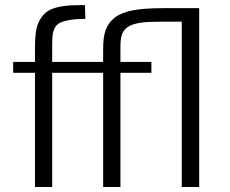

<svg xmlns="http://www.w3.org/2000/svg" viewBox="-20 -749 921 769"><path d="M120.1 0V-457.5H32.7V-501H120.1V-556.6Q120.1 -604.5 126 -633.8Q132.8 -663.6 150.9 -686Q169.9 -709.5 205.6 -719Q241.2 -728.5 298.8 -728.5H320.3L321.8 -673.3Q284.7 -673.3 260.3 -669.2Q235.8 -665 221.2 -658.2Q207 -651.4 199.7 -637.7Q196.3 -630.9 194.1 -624.3Q191.9 -617.7 190.9 -609.6Q189.9 -601.6 189.5 -592Q189 -582.5 189 -569.8V-501H313V-457.5H189V0ZM393.1 0V-457.5H293.5V-501H393.1V-551.8Q393.1 -575.2 395.3 -594Q397.5 -612.8 403.1 -628.2Q408.7 -643.6 417.7 -656Q426.8 -668.5 439.9 -678.7Q466.8 -699.2 512.7 -707.8Q558.6 -716.3 631.3 -716.3H777.8V0H708V-662.1H625Q598.1 -662.1 577.1 -661.1Q556.2 -660.2 540 -657.5Q523.9 -654.8 511.7 -650.6Q499.5 -646.5 490.7 -640.1Q473.1 -627.4 467.8 -609.6Q462.4 -591.8 462.4 -560.1V-501H586.4V-457.5H462.4V0Z"/></svg>

Font: Ride Light
Style: Regular
Weight: 300
Version: Version 3.000